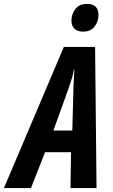

<svg xmlns="http://www.w3.org/2000/svg" viewBox="-82 -955 572 975"><path d="M-62 0 242.2 -716.8H400.9L408.2 0H275.9L278.8 -182.1H147L75.2 0ZM189 -292H285.2L291 -508.8Q292 -533.2 293 -555.4Q293.9 -577.6 295.9 -601.1H293Q289.6 -579.1 283 -557.4Q276.4 -535.6 268.1 -511.2ZM339.8 -794.4Q310.5 -794.4 295.7 -809.6Q280.8 -824.7 280.8 -850.1Q280.8 -883.3 300.8 -909.2Q320.8 -935.1 359.9 -935.1Q418 -935.1 418 -879.4Q418 -845.2 397.9 -819.8Q377.9 -794.4 339.8 -794.4Z"/></svg>

Font: Open Sans Condensed
Style: Bold Italic
Weight: 700
Width: 3
Italic angle: -12°
Designer: Monotype Design Team
Foundry: Monotype Imaging Inc.
Version: Version 3.003; ttfautohint (v1.8.4)